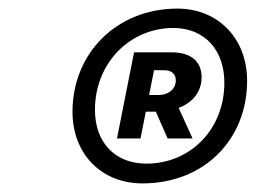

<svg xmlns="http://www.w3.org/2000/svg" viewBox="-20 -735 640 442"><path d="M308.1 -312.8C450.3 -312.8 548.9 -414.1 548.9 -549.1C548.9 -646.6 482.1 -715.2 388.3 -715.2C249.1 -715.2 146.9 -612.8 146.9 -477.8C146.9 -380.7 213.1 -312.8 308.1 -312.8ZM317.3 -358.3C244.7 -358.3 198.6 -406.9 198.6 -482.1C198.6 -590.7 279.7 -670.6 379.1 -670.6C450.4 -670.6 496.5 -620.6 496.5 -544.8C496.5 -436.3 417.2 -358.3 317.3 -358.3ZM249.3 -416.3H303.5C303.5 -416.3 335.6 -578.7 335.6 -578.7L325.4 -573.4H357.4C376.2 -573.4 384.7 -563.6 384.7 -549.9C384.7 -531.6 369.8 -516.3 344.7 -516.3H308.6L303.8 -477.9H339.4C403.4 -477.9 444.1 -510.3 444.1 -556.8C444.1 -597.6 414.8 -614.5 375.2 -614.5H288.6L249.3 -416.3ZM336.6 -482.6 365.9 -416.3H423.3L387.8 -494.2L336.6 -482.6Z"/></svg>

Font: Source Code Variable
Style: Italic
Weight: 400
Italic angle: -11°
Monospace: yes
Designer: Paul D. Hunt, Teo Tuominen
Foundry: Adobe Systems Incorporated
Version: Version 1.005;PS 1.0;hotconv 16.6.54;makeotf.lib2.5.65590